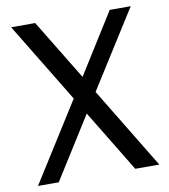

<svg xmlns="http://www.w3.org/2000/svg" viewBox="-82 -795 763 865"><g transform="rotate(-10 300.0 -362.5)"><path d="M577 0H467L295 -283L117 0H22L249 -360L27 -725H137L305 -449L478 -725H574L351 -372Z"/></g></svg>

Font: Edlo
Style: Regular
Weight: 400
Monospace: yes
Version: Version 0.01